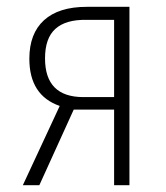

<svg xmlns="http://www.w3.org/2000/svg" viewBox="-20 -542 486 562"><path d="M233.9 -522H358.9V0H314V-221.2H195.8L95.2 0H46.9L154.8 -231.9Q65.9 -262.7 65.9 -370.1Q65.9 -443.8 108.9 -482.9Q151.9 -522 233.9 -522ZM224.1 -257.8H314V-483.9H232.9Q172.4 -484.9 142.1 -457.5Q111.8 -430.2 111.8 -371.1Q111.8 -257.8 224.1 -257.8Z"/></svg>

Font: Fira Sans Compressed ExtraLight
Style: Regular
Weight: 250
Width: 1
Designer: Carrois Corporate & Edenspiekermann AG
Foundry: Carrois Corporate GbR & Edenspiekermann AG
Version: Version 4.203;PS 004.203;hotconv 1.0.88;makeotf.lib2.5.64775